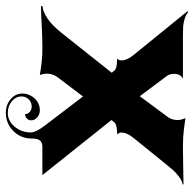

<svg xmlns="http://www.w3.org/2000/svg" viewBox="-24 -632 674 667"><g transform="rotate(-90 313.5 -298.0)"><path d="M6.8 -1Q19.8 -3.2 33.7 -13.7Q47.6 -24.2 57.3 -35Q66.9 -45.9 84 -67.4L168.7 -172.1Q187 -194.8 187 -213.1Q187 -222.9 180.4 -228.5Q214.4 -228.5 222.7 -238.5L230.5 -248.3L39.1 -488.3H137.7Q145 -488.3 150.4 -490.5Q155.8 -492.7 158.8 -496.1Q161.9 -499.5 163.6 -504.8Q165.3 -510 165.8 -514.8Q166.3 -519.5 166.3 -525.9Q166.3 -563 192.4 -589.1Q218.5 -615.2 255.4 -615.2Q283.2 -615.2 302.9 -598.6Q322.5 -582 322.5 -558.6Q322.5 -533.2 305.4 -515.1Q288.3 -497.1 264.4 -497.1Q250 -497.1 239.7 -506Q229.5 -514.9 229.5 -527.6Q229.5 -536.1 235.7 -542.2Q241.9 -548.3 251 -548.3Q251 -538.8 258.8 -532.1Q266.6 -525.4 277.6 -525.4Q292 -525.4 302.2 -535.6Q312.5 -545.9 312.5 -560.3Q312.5 -580.3 295.8 -594.4Q279.1 -608.4 255.4 -608.4Q227.5 -608.4 207.5 -584.7Q187.5 -561 187.5 -528.6Q187.5 -511 210.2 -481.2L312.3 -347.2L379.2 -435.5Q391.6 -452.1 391.6 -472.7Q391.6 -486.6 386.7 -497.1Q393.3 -496.1 406.7 -494Q420.2 -491.9 425 -491.5Q429.9 -491 440.2 -489.9Q450.4 -488.8 460.7 -488.5Q470.9 -488.3 485.4 -488.3Q514.9 -488.3 561.9 -490.7Q608.9 -493.2 627 -493.2L625 -487.3Q608.6 -487.3 584.1 -471.1Q559.6 -454.8 533 -421.4L394.8 -247.3L401.9 -238.5Q410.2 -228.5 444.1 -228.5Q437.7 -223.1 437.7 -213.1Q437.7 -194.6 456.1 -171.9L608.4 15.6L605.5 18.6Q596.9 10.3 581.9 5.9Q566.9 1.5 554.6 0.7Q542.2 0 521.5 0H374Q390.9 -8.3 390.9 -30.8Q390.9 -45.9 383.5 -55.9L313.2 -149.9L241.2 -52.7Q230.5 -38.3 230.5 -19.3Q230.5 -5.4 237.3 8.8Q190.7 1.7 169.2 0.7Q154.3 0 133.8 0Q104 0 64.5 1Q24.9 2 6.8 2Z"/></g></svg>

Font: Agreloy
Style: Medium
Weight: 400
Designer: gluk
Foundry: gluk
Version: Version 0.27